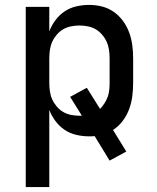

<svg xmlns="http://www.w3.org/2000/svg" viewBox="-20 -548 640 783"><path d="M85 215V-520H181V-420Q190 -444 206 -465.5Q222 -487 243.5 -501.5Q265 -516 291 -522Q317 -528 343 -528Q370 -528 396 -521.5Q422 -515 444 -499.5Q466 -484 482 -462Q498 -440 507 -415Q516 -390 519.5 -363.5Q523 -337 523 -310V-210Q523 -183 519.5 -155.5Q516 -128 506.5 -102.5Q497 -77 480.5 -55Q464 -33 441 -18L495 70L427 107L366 7Q360 8 354.5 8Q349 8 343 8Q317 8 291 2Q265 -4 243.5 -18.5Q222 -33 206 -54.5Q190 -76 181 -100V215ZM304 -76H314L266 -153L334 -190L388 -104Q398 -114 406 -126.5Q414 -139 419 -152.5Q424 -166 425.5 -180.5Q427 -195 427 -210V-310Q427 -327 424.5 -344.5Q422 -362 415 -377.5Q408 -393 396.5 -406.5Q385 -420 370.5 -428.5Q356 -437 338.5 -440.5Q321 -444 304 -444Q287 -444 269.5 -440.5Q252 -437 237.5 -428.5Q223 -420 211.5 -406.5Q200 -393 193 -377.5Q186 -362 183.5 -344.5Q181 -327 181 -310V-210Q181 -193 183.5 -175.5Q186 -158 193 -142.5Q200 -127 211.5 -113.5Q223 -100 237.5 -91.5Q252 -83 269.5 -79.5Q287 -76 304 -76Z"/></svg>

Font: Iosevka Medium Extended
Style: Regular
Weight: 500
Width: 7
Monospace: yes
Designer: Belleve Invis
Foundry: Belleve Invis
Version: Version 32.5.0; ttfautohint (v1.8.4)